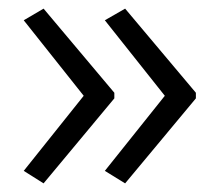

<svg xmlns="http://www.w3.org/2000/svg" viewBox="-20 -491 509 445"><path d="M434 -263V-276L270 -471L223 -444L362 -269L223 -95L270 -66ZM245 -263V-276L81 -471L35 -444L174 -269L35 -95L81 -66Z"/></svg>

Font: Noto Sans Thaana Light
Style: Regular
Weight: 300
Designer: David Williams
Foundry: Google Inc.
Version: Version 3.001